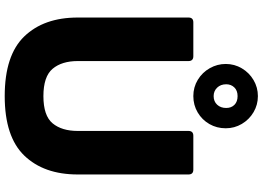

<svg xmlns="http://www.w3.org/2000/svg" viewBox="-166 -904 1087 794"><g transform="rotate(90 377.0 -506.5)"><path d="M52 -285V-743Q52 -763 72 -763H212Q232 -763 232 -743V-285Q232 -219 264 -181Q296 -143 377 -143Q458 -143 489.5 -181Q521 -219 521 -285V-743Q521 -763 541 -763H681Q701 -763 701 -743V-285Q701 -145 623 -64Q545 17 377 17Q208 17 130 -64Q52 -145 52 -285ZM244 -897Q244 -933 262 -963.5Q280 -994 310.5 -1012Q341 -1030 377 -1030Q413 -1030 443.5 -1012Q474 -994 492 -963.5Q510 -933 510 -897Q510 -860 492.5 -829.5Q475 -799 444.5 -781Q414 -763 377 -763Q340 -763 309.5 -781.5Q279 -800 261.5 -831Q244 -862 244 -897ZM426 -899Q426 -920 413 -933Q400 -946 377 -946Q354 -946 341 -932.5Q328 -919 328 -899Q328 -876 342 -861.5Q356 -847 377 -847Q399 -847 412.5 -861.5Q426 -876 426 -899Z"/></g></svg>

Font: Open Sauce Two Black
Style: Regular
Weight: 900
Designer: Alfredo Marco Pradil
Foundry: Creative Sauce Fz LLC
Version: Version 1.477